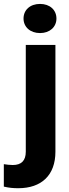

<svg xmlns="http://www.w3.org/2000/svg" viewBox="-73 -761 359 994"><path d="M48.8 -665C48.8 -621.6 83 -589.8 134.3 -589.8C185.1 -589.8 219.2 -621.6 219.2 -665C219.2 -709.5 185.1 -740.7 134.3 -740.7C83 -740.7 48.8 -709.5 48.8 -665ZM60.5 24.4C60.5 70.3 38.1 93.3 -6.8 93.3C-22.9 93.3 -37.1 91.3 -53.2 88.9V205.1C-26.4 211.4 -4.4 213.4 21.5 213.4C142.1 213.4 213.9 146 213.9 24.4V-528.3H60.5Z"/></svg>

Font: Vazirmatn ExtraBold
Style: Regular
Weight: 800
Designer: Saber Rastikerdar
Foundry: Saber Rastikerdar
Version: Version 33.003